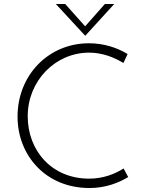

<svg xmlns="http://www.w3.org/2000/svg" viewBox="-20 -935 731 963"><path d="M506 -915 407 -803 307 -915H260L407 -756H408L553 -915ZM623 -47 600 -90C554 -61 496 -39 427 -39C239 -39 119 -180 119 -352C119 -530 258 -671 427 -671C492 -671 552 -648 599 -619L620 -664C567 -696 501 -718 426 -718C224 -718 68 -559 68 -350C68 -156 209 7 426 8C509 9 577 -19 623 -47Z"/></svg>

Font: Sulaf Light
Style: Regular
Weight: 300
Designer: Bandar Raffah (Arabic) and Santiago Orozco (Latin)
Foundry: Caramella and Typemade
Version: Version 1.005;PS 001.005;hotconv 1.0.88;makeotf.lib2.5.64775